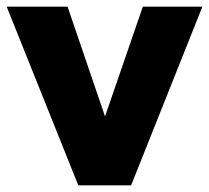

<svg xmlns="http://www.w3.org/2000/svg" viewBox="-25 -551 625 574"><path d="M580 -531H402L289 -203L177 -531H-5L209 3H367Z"/></svg>

Font: Geom ExtraBold
Style: Bold
Weight: 800
Version: Version 1.102